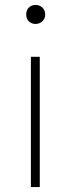

<svg xmlns="http://www.w3.org/2000/svg" viewBox="-20 -757 285 777"><path d="M105 0H141V-527H105ZM124 -660C144 -660 163 -675 163 -698C163 -723 144 -737 124 -737C103 -737 86 -723 86 -698C86 -675 103 -660 124 -660Z"/></svg>

Font: Noto Sans Japanese Thin
Style: Regular
Weight: 100
Designer: Ryoko NISHIZUKA (kana & ideographs); Paul D. Hunt (Latin, Greek & Cyrillic); Wenlong ZHANG (bopomofo); Sandoll Communica
Foundry: Adobe Systems Incorporated
Version: Version 1.000;PS 1;hotconv 1.0.78;makeotf.lib2.5.61930